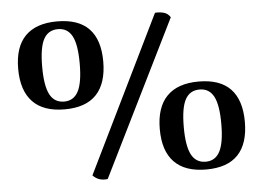

<svg xmlns="http://www.w3.org/2000/svg" viewBox="-51 -778 1182 861"><g transform="rotate(-5 539.5 -348.0)"><path d="M235 -314Q140 -314 91.5 -364.5Q43 -415 43 -513Q43 -611 91.5 -660.5Q140 -710 235 -710Q331 -710 378.5 -660.5Q426 -611 426 -513Q426 -415 378.5 -364.5Q331 -314 235 -314ZM236 -349Q279 -349 299.5 -388Q320 -427 320 -513Q320 -599 299.5 -637Q279 -675 236 -675Q192 -675 171.5 -637Q151 -599 151 -513Q151 -427 171.5 -388Q192 -349 236 -349ZM676 -710Q695 -712 714.5 -707Q734 -702 745 -684L400 14Q360 20 333 -8ZM844 10Q749 10 700.5 -40Q652 -90 652 -188Q652 -286 700.5 -336Q749 -386 844 -386Q940 -386 987.5 -336Q1035 -286 1035 -188Q1035 -90 987.5 -40Q940 10 844 10ZM845 -25Q888 -25 908.5 -64Q929 -103 929 -188Q929 -274 908.5 -312Q888 -350 845 -350Q801 -350 780.5 -312Q760 -274 760 -188Q760 -103 780.5 -64Q801 -25 845 -25Z"/></g></svg>

Font: Arima Thin SemiBold
Style: Regular
Weight: 600
Version: Version 1.100